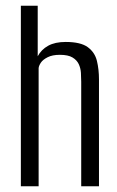

<svg xmlns="http://www.w3.org/2000/svg" viewBox="-20 -650 410 670"><path d="M52.8 0V-630H111.6V-453.7Q124.3 -477.3 148.2 -490.4Q172 -503.6 209 -503.6Q261.6 -503.6 286.3 -485.4Q311 -467.2 318.2 -437.5Q325.4 -407.7 325.4 -372.6V0H263.4V-364.4Q263.4 -379.3 262.4 -395.7Q261.4 -412.1 254.8 -426.2Q248.2 -440.4 232.9 -449.5Q217.7 -458.7 188.9 -458.7Q162.8 -458.7 146.3 -450.3Q129.7 -442 122.5 -431.2Q115.4 -420.3 114.8 -412.2V0Z"/></svg>

Font: Alumni Sans Thin
Style: Regular
Weight: 100
Designer: Robert E. Leuschke
Foundry: Robert E. Leuschke
Version: Version 1.018